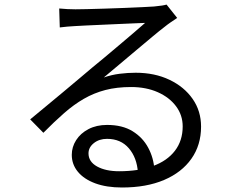

<svg xmlns="http://www.w3.org/2000/svg" viewBox="-20 -774 1040 837"><path d="M238.1 -737Q255 -735.2 274.3 -734.3Q293.7 -733.4 309 -733.4Q324.3 -733.4 358.7 -734.2Q393 -735 436.7 -736.4Q480.4 -737.8 523.8 -739.5Q567.2 -741.1 601.4 -742.9Q635.7 -744.7 651.8 -745.7Q674.4 -748.1 686.2 -749.8Q697.9 -751.6 706.1 -754L752.4 -695.8Q738.9 -686.9 724.3 -676.9Q709.7 -666.9 695.5 -655.3Q677 -641.3 644.9 -614.5Q612.8 -587.7 574.5 -555.5Q536.2 -523.4 499.1 -492.1Q462 -460.8 432.5 -436.3Q467.1 -448.2 502.3 -452.5Q537.6 -456.9 571.4 -456.9Q654.4 -456.9 718.7 -426.2Q783 -395.6 819.7 -342.9Q856.5 -290.2 856.5 -222.1Q856.5 -141.7 814.4 -82Q772.4 -22.3 695.2 10.6Q618.1 43.4 511.9 43.4Q444.3 43.4 395.1 25.2Q345.9 6.9 319.4 -25.3Q292.9 -57.4 292.9 -99Q292.9 -133.3 311.9 -163.1Q331 -193 365.8 -211.2Q400.7 -229.4 446.7 -229.4Q513.6 -229.4 558.1 -201.9Q602.5 -174.4 626.2 -129.8Q650 -85.3 653 -34.4L581.2 -22.2Q576.9 -86.5 541.7 -127.6Q506.5 -168.7 446.5 -168.7Q412.3 -168.7 389.1 -150.1Q365.8 -131.5 365.8 -105.5Q365.8 -69.1 403.1 -48.3Q440.5 -27.5 499.2 -27.5Q584.4 -27.5 646.7 -50.1Q708.9 -72.8 742.6 -116.8Q776.4 -160.9 776.4 -222.9Q776.4 -272 747.4 -310.8Q718.5 -349.6 667.7 -372.1Q616.9 -394.6 551.5 -394.6Q489.2 -394.6 439.3 -381.6Q389.3 -368.5 345.8 -343.4Q302.3 -318.4 259.5 -280.9Q216.7 -243.4 169.1 -195.1L111.6 -253.6Q142.9 -279.3 180.4 -310.5Q217.9 -341.7 255.9 -373.2Q293.8 -404.8 326.7 -432.6Q359.5 -460.4 380.9 -478.4Q401.9 -495.4 433.3 -521.6Q464.6 -547.8 498.8 -576.7Q533.1 -605.6 563.5 -631.6Q594 -657.6 612.6 -674.2Q597 -673.6 566.2 -672.3Q535.3 -671 497.4 -669.3Q459.4 -667.5 421.9 -665.9Q384.3 -664.3 353.6 -662.8Q322.8 -661.3 307.4 -660.3Q290.9 -659.3 273.9 -658Q256.8 -656.8 240.6 -654.4Z"/></svg>

Font: Shanggu Sans SC VF
Style: Regular
Weight: 250
Designer: GuiWonder
Version: Version 1.021